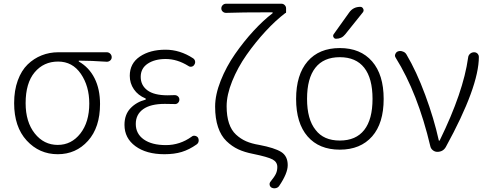

<svg xmlns="http://www.w3.org/2000/svg" viewBox="-20 -813 2610 1028"><path d="M289.1 12.7Q190.4 12.7 123 -60.5Q55.7 -133.8 55.7 -260.7Q55.7 -329.1 75.2 -382.3Q94.7 -435.5 127.9 -467.8Q161.1 -500 203.1 -516.6Q245.1 -533.2 292 -533.2H551.8Q562.5 -533.2 570.3 -525.4Q578.1 -517.6 578.1 -506.8Q578.1 -496.1 570.3 -489.3Q562.5 -482.4 551.8 -482.4Q465.8 -488.3 403.3 -488.3Q401.4 -488.3 401.4 -486.3Q401.4 -484.4 402.3 -483.4Q457 -452.1 486.3 -394Q515.6 -335.9 515.6 -255.9Q515.6 -130.9 451.2 -59.1Q386.7 12.7 289.1 12.7ZM289.1 -37.1Q362.3 -37.1 410.2 -98.1Q458 -159.2 458 -258.8Q458 -351.6 413.1 -417.5Q368.2 -483.4 291 -483.4Q213.9 -483.4 165.5 -425.8Q117.2 -368.2 117.2 -260.7Q117.2 -160.2 166 -98.6Q214.8 -37.1 289.1 -37.1Z M860.4 12.7Q763.7 12.7 705.1 -30.3Q646.5 -73.2 646.5 -144.5Q646.5 -199.2 678.2 -232.9Q710 -266.6 758.8 -279.3Q760.7 -280.3 760.7 -282.7Q760.7 -285.2 758.8 -286.1Q718.8 -302.7 696.8 -335Q674.8 -367.2 674.8 -407.2Q674.8 -473.6 729 -510.3Q783.2 -546.9 866.2 -546.9Q943.4 -546.9 1013.7 -501Q1022.5 -495.1 1024.4 -485.4Q1026.4 -475.6 1020.5 -466.8Q1015.6 -458 1005.9 -456.1Q996.1 -454.1 988.3 -460Q928.7 -497.1 867.2 -497.1Q808.6 -497.1 771 -472.2Q733.4 -447.3 733.4 -401.4Q733.4 -356.4 769 -329.6Q804.7 -302.7 877.9 -302.7Q901.4 -302.7 915 -303.7Q925.8 -303.7 933.1 -296.9Q940.4 -290 940.4 -279.8Q940.4 -269.5 933.1 -262.2Q925.8 -254.9 915 -255.9Q886.7 -256.8 862.3 -256.8Q786.1 -256.8 746.6 -228.5Q707 -200.2 707 -149.4Q707 -96.7 750 -66.4Q793 -36.1 868.2 -36.1Q943.4 -36.1 1005.9 -81.1Q1013.7 -87.9 1023.9 -85.9Q1034.2 -84 1040 -76.2Q1043.9 -69.3 1043.9 -61.5Q1043.9 -47.9 1033.2 -40Q993.2 -11.7 953.1 0.5Q913.1 12.7 860.4 12.7Z M1474.6 182.6Q1468.8 191.4 1457 194.3Q1453.1 195.3 1449.2 195.3Q1442.4 195.3 1435.5 192.4Q1425.8 187.5 1423.8 177.2Q1421.9 167 1428.7 159.2Q1450.2 132.8 1457.5 116.7Q1464.8 100.6 1464.8 81.1Q1464.8 54.7 1439.9 41Q1415 27.3 1334 10.7Q1289.1 2 1255.4 -13.7Q1221.7 -29.3 1192.4 -57.6Q1163.1 -85.9 1147.5 -132.3Q1131.8 -178.7 1131.8 -242.2Q1131.8 -305.7 1161.6 -380.9Q1191.4 -456.1 1238.3 -523.4Q1285.2 -590.8 1337.4 -647.5Q1389.6 -704.1 1439.5 -742.2Q1440.4 -744.1 1439.9 -745.6Q1439.5 -747.1 1437.5 -747.1Q1265.6 -747.1 1190.4 -744.1Q1179.7 -744.1 1172.4 -751Q1165 -757.8 1165 -768.1Q1165 -778.3 1172.4 -785.6Q1179.7 -793 1190.4 -793H1487.3Q1497.1 -793 1504.4 -785.6Q1511.7 -778.3 1511.7 -768.6V-747.1Q1511.7 -743.2 1508.8 -743.2Q1507.8 -743.2 1507.8 -743.2Q1456.1 -704.1 1401.9 -645.5Q1347.7 -586.9 1300.3 -519.5Q1252.9 -452.1 1223.1 -378.4Q1193.4 -304.7 1193.4 -244.1Q1193.4 -191.4 1206.1 -153.3Q1218.8 -115.2 1243.7 -92.3Q1268.6 -69.3 1297.9 -56.6Q1327.1 -43.9 1368.2 -37.1Q1450.2 -21.5 1485.4 0.5Q1520.5 22.5 1520.5 71.3Q1520.5 115.2 1474.6 182.6Z M1669.9 -117.2Q1712.9 -60.5 1799.3 -60.5Q1885.7 -60.5 1930.2 -117.2Q1974.6 -173.8 1974.6 -283.7Q1974.6 -393.6 1930.2 -450.2Q1885.7 -506.8 1799.3 -506.8Q1712.9 -506.8 1668.5 -450.2Q1624 -393.6 1624 -283.7Q1624 -173.8 1669.9 -117.2ZM1972.7 -83Q1910.2 -11.7 1799.3 -11.7Q1688.5 -11.7 1627 -82.5Q1565.4 -153.3 1565.4 -283.2Q1565.4 -413.1 1627 -484.4Q1688.5 -555.7 1799.3 -555.7Q1910.2 -555.7 1972.2 -484.4Q2034.2 -413.1 2034.2 -283.2Q2034.2 -153.3 1972.7 -83ZM1849.6 -746.1Q1871.1 -776.4 1909.2 -776.4Q1919.9 -776.4 1924.8 -765.6Q1926.8 -761.7 1926.8 -757.8Q1926.8 -752 1922.9 -747.1L1828.1 -628.9Q1809.6 -605.5 1779.3 -605.5Q1769.5 -605.5 1765.6 -614.3Q1763.7 -617.2 1763.7 -621.1Q1763.7 -626 1766.6 -629.9Z M2367.2 -26.4Q2352.5 0 2321.3 0Q2308.6 0 2297.9 -8.3Q2287.1 -16.6 2284.2 -29.3Q2216.8 -314.5 2098.6 -503.9Q2094.7 -509.8 2094.7 -515.6Q2094.7 -519.5 2096.7 -523.4Q2100.6 -534.2 2111.3 -538.1Q2117.2 -540 2123 -540Q2129.9 -540 2136.7 -537.1Q2149.4 -533.2 2156.2 -521.5Q2210 -430.7 2256.8 -304.2Q2303.7 -177.7 2329.1 -62.5Q2329.1 -59.6 2331.5 -59.6Q2334 -59.6 2335 -62.5Q2460.9 -320.3 2486.3 -503.9Q2487.3 -516.6 2496.6 -524.9Q2505.9 -533.2 2518.6 -533.2Q2530.3 -533.2 2538.1 -524.4Q2543.9 -517.6 2543.9 -508.8Q2543.9 -348.6 2367.2 -26.4Z"/></svg>

Font: Gen Jyuu Gothic P Light
Style: Regular
Weight: 200
Designer: [Source Han Sans]
Ryoko NISHIZUKA  (kana & ideographs); Paul D. Hunt (Latin, Greek & Cyrillic); Wenlong ZHANG  (bopomofo
Version: Version 1.002.20150607